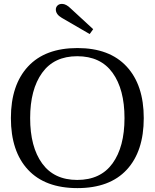

<svg xmlns="http://www.w3.org/2000/svg" viewBox="-20 -957 795 987"><path d="M298 -865Q267 -883 267 -908Q267 -920 275.5 -928.5Q284 -937 299 -937Q320 -937 344 -913L459 -807L441 -782ZM36 -350Q36 -520 124 -615Q212 -710 378 -710Q543 -710 631 -615Q719 -520 719 -350Q719 -179 631.5 -84.5Q544 10 378 10Q212 10 124 -84.5Q36 -179 36 -350ZM620 -350Q620 -498 558.5 -583Q497 -668 377 -668Q258 -668 196.5 -582.5Q135 -497 135 -350Q135 -202 196.5 -117Q258 -32 377 -32Q497 -32 558.5 -117Q620 -202 620 -350Z"/></svg>

Font: TavirajRegular
Style: Regular
Weight: 400
Designer: Katatrad Team
Foundry: CadsonDemak
Version: Version 1.000